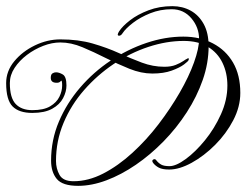

<svg xmlns="http://www.w3.org/2000/svg" viewBox="-20 -604 801 624"><path d="M176 -476Q235 -476 281.5 -462.5Q328 -449 366.5 -431.5Q405 -414 441 -400.5Q477 -387 514 -387Q536 -387 551 -393Q566 -399 575.5 -405.5Q585 -412 588 -413Q590 -415 592.5 -414.5Q595 -414 593 -409Q592 -405 578 -394.5Q564 -384 538 -374.5Q512 -365 475 -365Q439 -365 400.5 -380.5Q362 -396 323.5 -415.5Q285 -435 248 -450.5Q211 -466 176 -466Q149 -466 120.5 -455Q92 -444 67.5 -425.5Q43 -407 27.5 -383.5Q12 -360 12 -334Q12 -286 31 -266Q50 -246 85 -246Q122 -246 143 -258.5Q164 -271 173 -289.5Q182 -308 182 -326Q182 -342 179 -342Q179 -342 175.5 -338.5Q172 -335 164 -335Q145 -335 145 -351Q145 -362 150.5 -365.5Q156 -369 162 -369Q172 -369 184 -362Q196 -355 196 -326Q196 -306 185 -285Q174 -264 149.5 -250.5Q125 -237 85 -237Q42 -237 21 -258Q0 -279 0 -334Q0 -373 26.5 -405Q53 -437 93.5 -456.5Q134 -476 176 -476ZM540 -584Q573 -584 599.5 -569.5Q626 -555 642 -526Q658 -497 658 -454Q658 -399 639 -344.5Q620 -290 587 -239Q554 -188 511.5 -144.5Q469 -101 421.5 -68.5Q374 -36 326 -18Q278 0 234 0Q183 0 164.5 -22.5Q146 -45 146 -82Q146 -149 171.5 -209Q197 -269 240.5 -319.5Q284 -370 339.5 -407Q395 -444 456 -464.5Q517 -485 576 -485Q630 -485 672 -463Q714 -441 737.5 -400.5Q761 -360 761 -302Q761 -257 738 -213Q715 -169 679 -133Q643 -97 603 -75Q563 -53 530 -53Q508 -53 496.5 -59Q485 -65 478 -74Q472 -82 478 -85.5Q484 -89 488 -83Q495 -74 504 -69Q513 -64 531 -64Q552 -64 583.5 -87Q615 -110 646 -148Q677 -186 698 -232.5Q719 -279 719 -326Q719 -367 703 -400Q687 -433 655.5 -452Q624 -471 577 -471Q521 -471 462 -451.5Q403 -432 349.5 -396Q296 -360 253.5 -311.5Q211 -263 186.5 -204.5Q162 -146 162 -81Q162 -56 173.5 -35.5Q185 -15 219 -15Q267 -15 315.5 -40Q364 -65 410 -107Q456 -149 495 -200Q534 -251 564 -303Q594 -355 610.5 -401Q627 -447 627 -477Q627 -515 602 -544.5Q577 -574 538 -574Q501 -574 468.5 -561Q436 -548 412.5 -530Q389 -512 379 -497Q373 -487 366 -488Q359 -489 367 -502Q378 -519 402.5 -538Q427 -557 462.5 -570.5Q498 -584 540 -584Z"/></svg>

Font: Kapakana
Style: Regular
Weight: 400
Designer: Kousuke Nagai
Version: Version 1.002